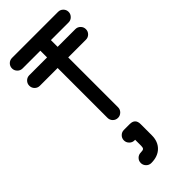

<svg xmlns="http://www.w3.org/2000/svg" viewBox="-302 -713 1078 1078"><g transform="rotate(-45 237.5 -174.0)"><path d="M196 -617.2Q196 -634.5 208.2 -646.8Q220.5 -659 238 -659Q254.8 -659 267.4 -646.8Q280 -634.5 280 -617.2V-42Q280 -24.5 267.4 -12.2Q254.8 0 238 0Q220.5 0 208.2 -12.2Q196 -24.5 196 -42ZM420.5 -659Q438 -659 450.2 -646.8Q462.5 -634.5 462.5 -617.2Q462.5 -600.5 450.2 -587.9Q438 -575.2 420.5 -575.2H55Q37.5 -575.2 25.2 -587.9Q13 -600.5 13 -617.2Q13 -634.5 25.2 -646.8Q37.5 -659 55 -659ZM420.5 -521.8Q438 -521.8 450.2 -509.5Q462.5 -497.2 462.5 -479.8Q462.5 -462.2 450.2 -450Q438 -437.8 420.5 -437.8H55Q37.5 -437.8 25.2 -450Q13 -462.2 13 -479.8Q13 -497.2 25.2 -509.5Q37.5 -521.8 55 -521.8ZM190.8 311.5Q173.2 311.5 161 298.9Q148.8 286.2 148.8 269.5Q148.8 252 161 239.9Q173.2 227.8 190.8 227.8Q208 227.8 213.4 222.6Q218.8 217.5 218.8 203.2V154.8H213.5Q196 154.8 183.8 142.1Q171.5 129.5 171.5 112.8Q171.5 95.5 183.8 83.2Q196 71 213.5 71H259.2Q302.8 71 302.8 114.5V203.2Q302.8 252.8 272.8 282.1Q242.8 311.5 190.8 311.5Z"/></g></svg>

Font: Libertine-Super Thin
Style: Regular
Weight: 100
Designer: Bastien Sozeau
Foundry: NBR — Bastien Sozeau
Version: Version 2.003;gftools[0.9.33]